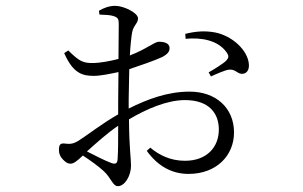

<svg xmlns="http://www.w3.org/2000/svg" viewBox="-20 -578 1040 658"><path d="M616 -445C669 -450 727 -441 757 -398C765 -386 764 -380 756 -371C746 -360 711 -339 695 -330L703 -316C720 -324 750 -337 763 -339C787 -343 794 -323 812 -325C828 -327 834 -341 833 -357C830 -406 775 -456 716 -467C682 -473 652 -471 615 -462ZM248 -95C234 -87 224 -83 203 -86C186 -88 182 -82 182 -63C182 -52 186 -41 196 -31C205 -22 212 -17 221 -17C232 -17 242 -24 264 -45C290 -28 319 -7 335 8C360 30 366 60 384 60C408 60 429 24 429 -10C429 -37 423 -65 422 -169C481 -204 552 -235 614 -235C695 -235 730 -191 730 -134C730 -74 689 -27 614 -27C563 -27 525 -47 495 -72L483 -61C522 -7 571 18 626 18C723 18 782 -46 782 -124C782 -209 719 -264 630 -264C554 -264 485 -238 421 -206V-238L423 -341C459 -353 509 -370 537 -383C553 -392 562 -401 561 -414C561 -432 538 -435 525 -435C509 -435 483 -410 425 -388C427 -423 430 -452 433 -468C438 -492 453 -498 453 -515C453 -534 404 -558 375 -558C355 -558 335 -551 319 -541L321 -528C342 -527 356 -527 369 -523C384 -518 387 -513 387 -496L386 -376C355 -368 325 -363 303 -362C264 -361 252 -368 214 -405L200 -396C231 -325 264 -318 302 -318C324 -318 358 -325 386 -331L385 -232V-186C333 -157 274 -111 248 -95ZM385 -147C385 -97 385 -60 383 -32C382 -17 375 -14 360 -20C338 -28 306 -45 278 -59C310 -88 349 -123 385 -147Z"/></svg>

Font: Noto Serif HK Light
Style: Regular
Weight: 300
Designer: Ryoko NISHIZUKA 西塚涼子 (kana & ideographs); Frank Grießhammer (Latin, Greek & Cyrillic); Wenlong ZHANG 张文龙 (bopomofo); San
Foundry: Adobe
Version: Version 2.001;hotconv 1.1.0;makeotfexe 2.6.0